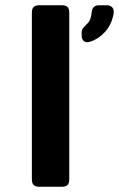

<svg xmlns="http://www.w3.org/2000/svg" viewBox="-20 -709 452 729"><path d="M128 0Q101 0 101 -27V-662Q101 -689 128 -689H216Q243 -689 243 -662V-27Q243 0 216 0ZM320 -550Q306 -546 298 -553.5Q290 -561 290 -574V-585Q290 -596 295.5 -602.5Q301 -609 309 -617Q318 -624 322.5 -636Q327 -648 328 -662Q331 -689 355 -689H386Q399 -689 406.5 -680.5Q414 -672 411 -655Q403 -614 378 -587Q353 -560 320 -550Z"/></svg>

Font: Pitagon Sans
Style: Bold
Weight: 700
Designer: Travis Tran
Foundry: Pitagon
Version: Version 1.001; ttfautohint (v1.8.4.7-5d5b);gftools[0.9.26]